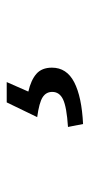

<svg xmlns="http://www.w3.org/2000/svg" viewBox="136 -180 273 586"><g transform="rotate(-90 273.0 113.5)"><path d="M188 230 179 184Q240 180 263 169Q286 158 286 136Q286 117 269.5 106.5Q253 96 209 90L254 -3H316L287 63Q322 71 341 87.5Q360 104 360 135Q360 180 315.5 203Q271 226 188 230Z"/></g></svg>

Font: UmiuVSE Medium
Style: Regular
Weight: 500
Designer: Paul D. Hunt
Foundry: Adobe
Version: Version 3.046;September 5, 2023;FontCreator 14.0.0.2901 64-b